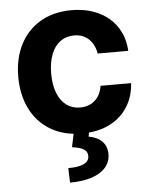

<svg xmlns="http://www.w3.org/2000/svg" viewBox="-54 -582 670 850"><g transform="rotate(-5 281.5 -157.0)"><path d="M294.9 -537.1Q362.8 -537.1 415 -512.2Q467.3 -487.3 497.3 -441.7Q527.3 -396 530.3 -335.9H394.5Q387.7 -376.5 362.3 -400.6Q336.9 -424.8 296.9 -424.8Q262.2 -424.8 236.1 -406Q210 -387.2 195.8 -351.1Q181.6 -314.9 181.6 -265.6Q181.6 -214.8 195.8 -178.7Q210 -142.6 235.8 -123.5Q261.7 -104.5 296.9 -104.5Q335.4 -104.5 361.8 -127.4Q388.2 -150.4 394.5 -192.4H530.3Q527.3 -137.2 501.7 -93.5Q476.1 -49.8 431.2 -22.9Q386.2 3.9 325.7 9.3L322.3 27.3Q358.9 32.7 380.9 54.2Q402.8 75.7 403.3 111.3Q403.3 145.5 381.8 170.7Q360.4 195.8 319.8 209.2Q279.3 222.7 222.7 222.7L220.7 158.2Q313.5 158.2 313.5 112.3Q313.5 92.8 297.1 82.3Q280.8 71.8 245.1 67.4L257.3 8.8Q188.5 1 138.4 -35.2Q88.4 -71.3 61.8 -130.1Q35.2 -189 35.2 -263.7Q35.2 -344.7 66.7 -406.5Q98.1 -468.3 157 -502.7Q215.8 -537.1 294.9 -537.1Z"/></g></svg>

Font: Pretendard
Style: Bold
Weight: 700
Designer: Base glyphs from Inter by Rasmus Andersson; Hangeul glyphs from Noto Sans CJK(Source Han Sans) by Jang Soo-young and Kan
Foundry: Kil Hyung-jin
Version: Version 1.309